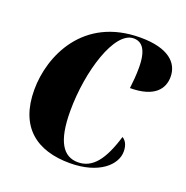

<svg xmlns="http://www.w3.org/2000/svg" viewBox="-105 -641 726 748"><g transform="rotate(20 258.0 -267.0)"><path d="M261 10C382 10 444 -49 444 -104C444 -134 432 -149 420 -156C389 -53 350 -4 290 -4C229 -4 194 -55 194 -182C194 -347 251 -532 330 -532C364 -532 388 -507 388 -431C388 -398 385 -371 382 -345C483 -345 516 -390 516 -440C516 -498 470 -544 354 -544C116 -544 34 -350 34 -212C34 -56 125 10 261 10Z"/></g></svg>

Font: Noto Serif Display SemiCondensed ExtraBold
Style: Italic
Weight: 800
Width: 4
Italic angle: -12°
Designer: Monotype Design Team
Foundry: Monotype Imaging Inc.
Version: Version 2.009